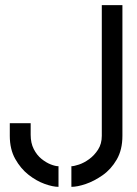

<svg xmlns="http://www.w3.org/2000/svg" viewBox="-20 -720 532 745"><path d="M257 5V-75Q267 -75 286.5 -81.5Q306 -88 326 -102.5Q346 -117 360.5 -139.5Q375 -162 375 -193V-700H455V-193Q455 -139 433 -101Q411 -63 378 -40Q345 -17 312.5 -6Q280 5 257 5ZM207 5Q185 5 153 -6.5Q121 -18 90.5 -42Q60 -66 39 -103.5Q18 -141 18 -193V-242H99V-197Q99 -165 111 -141.5Q123 -118 141 -103.5Q159 -89 177 -82Q195 -75 207 -75Z"/></svg>

Font: Stick No Bills ExtraLight
Style: Regular
Weight: 400
Version: Version 2.000